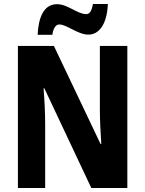

<svg xmlns="http://www.w3.org/2000/svg" viewBox="-20 -945 730 965"><path d="M169 -770H243C249 -809 263 -822 278 -822C316 -822 371 -771 424 -771C478 -771 518 -823 522 -925H447C441 -890 431 -874 413 -874C369 -874 320 -924 267 -924C195 -924 173 -848 169 -770ZM620 0V-714H482V-391C482 -345 485 -281 489 -222H485L251 -714H70V0H207V-326C207 -373 204 -438 199 -501H203L439 0Z"/></svg>

Font: Noto Sans Bengali Condensed
Style: Bold
Weight: 700
Width: 3
Designer: Joana Ranito - Universal Thirst; Jelle Bosma - Monotype Design Team
Foundry: Universal Thirst ehf.
Version: Version 3.000